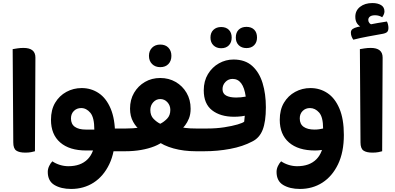

<svg xmlns="http://www.w3.org/2000/svg" viewBox="-20 -991 2591 1258"><path d="M146 9Q106 9 86.5 -4.5Q67 -18 67 -58L63 -669Q74 -671 93.5 -674Q113 -677 134 -677Q212 -677 212 -614L209 0Q200 3 183.5 6Q167 9 146 9Z M672 0V-149H792V0ZM515 -414Q577 -414 626.5 -381Q676 -348 705 -279.5Q734 -211 734 -107L617 -5Q605 -5 584 -5Q563 -5 545 -5Q435 -5 374.5 -57.5Q314 -110 314 -206Q314 -272 341.5 -318Q369 -364 415 -389Q461 -414 515 -414ZM512 -283Q483 -283 464 -264Q445 -245 445 -215Q445 -178 470.5 -160Q496 -142 542 -142Q556 -142 570.5 -142Q585 -142 598 -142Q598 -221 572 -252Q546 -283 512 -283ZM446 247Q380 247 336.5 221Q293 195 293 135Q293 116 302 97Q311 78 323 66Q345 81 372.5 89.5Q400 98 428 98Q508 98 553 53.5Q598 9 603 -76L734 -107Q734 6 696 85Q658 164 593.5 205.5Q529 247 446 247ZM792 0V-149Q800 -136 804.5 -117.5Q809 -99 809 -75Q809 -51 804.5 -32Q800 -13 792 0Z M1263 0Q1184 0 1117 -18.5Q1050 -37 1008 -70H1056Q1031 -48 992 -32.5Q953 -17 904.5 -8.5Q856 0 800 0H776V-149H806Q829 -149 850.5 -150.5Q872 -152 891 -154.5Q910 -157 924 -161L896 -142Q874 -155 853 -192Q832 -229 832 -279Q832 -338 858.5 -383Q885 -428 929.5 -454Q974 -480 1030 -480Q1086 -480 1131 -454Q1176 -428 1202.5 -382.5Q1229 -337 1229 -279Q1229 -242 1218 -215Q1207 -188 1193 -170Q1179 -152 1168 -143L1147 -162Q1169 -156 1196.5 -152.5Q1224 -149 1264 -149H1288V0ZM1030 -180Q1054 -192 1075 -213.5Q1096 -235 1096 -271Q1096 -300 1077 -321Q1058 -342 1030 -342Q1003 -342 984 -321Q965 -300 965 -270Q965 -234 986 -212.5Q1007 -191 1030 -180ZM1288 0V-149Q1296 -136 1300.5 -117.5Q1305 -99 1305 -75Q1305 -51 1300.5 -32Q1296 -13 1288 0ZM1030 -551Q997 -551 976.5 -571.5Q956 -592 956 -625Q956 -658 976.5 -678.5Q997 -699 1030 -699Q1064 -699 1083.5 -678.5Q1103 -658 1103 -625Q1103 -592 1083.5 -571.5Q1064 -551 1030 -551Z M1319 0H1272V-149H1338Q1397 -149 1449 -157Q1501 -165 1536.5 -175.5Q1572 -186 1580 -194Q1582 -210 1584 -234.5Q1586 -259 1586 -283L1609 -239Q1587 -232 1562.5 -229Q1538 -226 1514 -226Q1424 -226 1369.5 -268.5Q1315 -311 1315 -399Q1315 -460 1342.5 -505.5Q1370 -551 1414.5 -576Q1459 -601 1510 -601Q1586 -601 1632.5 -559Q1679 -517 1700.5 -446.5Q1722 -376 1722 -288Q1722 -194 1701 -140.5Q1680 -87 1633 -64Q1571 -31 1488 -15.5Q1405 0 1319 0ZM1527 -352Q1542 -352 1558.5 -353.5Q1575 -355 1590 -358Q1582 -416 1560.5 -445Q1539 -474 1504 -474Q1476 -474 1457 -454Q1438 -434 1438 -407Q1438 -378 1461.5 -365Q1485 -352 1527 -352ZM1429 -675Q1398 -675 1378.5 -694Q1359 -713 1359 -745Q1359 -777 1378.5 -795.5Q1398 -814 1429 -814Q1461 -814 1479.5 -795.5Q1498 -777 1498 -745Q1498 -713 1479.5 -694Q1461 -675 1429 -675ZM1595 -676Q1563 -676 1544 -695Q1525 -714 1525 -745Q1525 -778 1544 -796.5Q1563 -815 1595 -815Q1627 -815 1645.5 -796.5Q1664 -778 1664 -745Q1664 -714 1645.5 -695Q1627 -676 1595 -676Z M1945 247Q1879 247 1835.5 221Q1792 195 1792 135Q1792 116 1801 97Q1810 78 1822 66Q1844 81 1871.5 89.5Q1899 98 1927 98Q2007 98 2052 53.5Q2097 9 2102 -76L2233 -107Q2233 6 2195 85Q2157 164 2092.5 205.5Q2028 247 1945 247ZM2014 -414Q2076 -414 2125.5 -381Q2175 -348 2204 -279.5Q2233 -211 2233 -107L2131 -16Q2112 -12 2089 -8.5Q2066 -5 2044 -5Q1934 -5 1873.5 -57.5Q1813 -110 1813 -206Q1813 -272 1840.5 -318Q1868 -364 1914 -389Q1960 -414 2014 -414ZM2011 -283Q1982 -283 1963 -264Q1944 -245 1944 -215Q1944 -178 1969.5 -160Q1995 -142 2041 -142Q2056 -142 2070.5 -144Q2085 -146 2097 -149Q2097 -224 2071 -253.5Q2045 -283 2011 -283Z M2421 9Q2381 9 2361.5 -4.5Q2342 -18 2342 -58L2338 -669Q2349 -671 2368.5 -674Q2388 -677 2409 -677Q2487 -677 2487 -614L2484 0Q2475 3 2458.5 6Q2442 9 2421 9ZM2420 -971Q2455 -971 2477 -957.5Q2499 -944 2499 -916Q2499 -906 2494.5 -896Q2490 -886 2484 -878Q2475 -884 2463 -887.5Q2451 -891 2438 -891Q2415 -891 2404 -882.5Q2393 -874 2393 -860Q2393 -849 2400.5 -840Q2408 -831 2423 -828L2355 -810Q2334 -818 2321 -835.5Q2308 -853 2308 -881Q2308 -922 2339.5 -946.5Q2371 -971 2420 -971ZM2515 -850Q2520 -841 2522.5 -829.5Q2525 -818 2525 -808Q2525 -790 2516.5 -781.5Q2508 -773 2485 -769Q2441 -761 2391.5 -752Q2342 -743 2295 -731Q2289 -739 2284 -751Q2279 -763 2279 -777Q2279 -793 2290.5 -801Q2302 -809 2322 -814Q2354 -821 2387.5 -827.5Q2421 -834 2453.5 -840Q2486 -846 2515 -850Z"/></svg>

Font: Baloo Bhaijaan 2
Style: Bold
Weight: 700
Designer: Sanskriti Dholi, Noopur Datye and Ek Type
Foundry: Ek Type
Version: Version 1.701